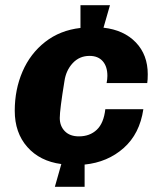

<svg xmlns="http://www.w3.org/2000/svg" viewBox="-20 -713 615 742"><path d="M551 -426Q551 -404 549 -392H392Q395 -407 395 -420Q395 -456 377 -476.5Q359 -497 326 -497Q287 -497 261 -469Q235 -441 229 -399Q211 -289 211 -257Q211 -226 230.5 -206Q250 -186 285 -186Q327 -186 354 -211.5Q381 -237 387 -291H534Q520 -196 458 -141Q396 -86 307 -77V9H192L217 -79Q134 -90 85.5 -145Q37 -200 37 -285Q37 -367 67 -436.5Q97 -506 154.5 -551Q212 -596 291 -605V-693H405L380 -606Q459 -597 505 -549Q551 -501 551 -426Z"/></svg>

Font: Chivo ExtraBold Italic
Style: Regular
Weight: 800
Italic angle: -8.05°
Designer: Hector Gatti
Foundry: Omnibus-Type
Version: Version 1.007